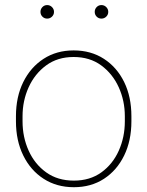

<svg xmlns="http://www.w3.org/2000/svg" viewBox="-20 -740 590 769"><path d="M43.9 -253.9V-274.4Q43.9 -352.1 73.2 -411.4Q102.5 -470.7 154.5 -504.4Q206.5 -538.1 274.9 -538.1Q344.2 -538.1 396.2 -504.4Q448.2 -470.7 477.3 -411.4Q506.3 -352.1 506.3 -274.4V-253.9Q506.3 -176.8 477.3 -117.2Q448.2 -57.6 396.5 -23.9Q344.7 9.8 275.9 9.8Q207 9.8 154.8 -23.9Q102.5 -57.6 73.2 -117.2Q43.9 -176.8 43.9 -253.9ZM70.3 -274.4V-253.9Q70.3 -190.9 94.7 -136.7Q119.1 -82.5 165 -49.6Q210.9 -16.6 275.9 -16.6Q340.3 -16.6 386 -49.6Q431.6 -82.5 455.8 -136.7Q480 -190.9 480 -253.9V-274.4Q480 -336.4 455.6 -390.4Q431.2 -444.3 385.5 -478Q339.8 -511.7 274.9 -511.7Q210.4 -511.7 164.8 -478Q119.1 -444.3 94.7 -390.4Q70.3 -336.4 70.3 -274.4ZM142.1 -692.4Q142.1 -703.6 149.9 -711.7Q157.7 -719.7 168.9 -719.7Q180.2 -719.7 188.2 -711.7Q196.3 -703.6 196.3 -692.4Q196.3 -681.2 188.2 -673.3Q180.2 -665.5 168.9 -665.5Q157.7 -665.5 149.9 -673.3Q142.1 -681.2 142.1 -692.4ZM359.4 -692.4Q359.4 -703.6 367.2 -711.7Q375 -719.7 386.2 -719.7Q397.5 -719.7 405.5 -711.7Q413.6 -703.6 413.6 -692.4Q413.6 -681.2 405.5 -673.3Q397.5 -665.5 386.2 -665.5Q375 -665.5 367.2 -673.3Q359.4 -681.2 359.4 -692.4Z"/></svg>

Font: Vazirmatn UI FD Thin
Style: Regular
Weight: 100
Designer: Saber Rastikerdar
Foundry: Saber Rastikerdar
Version: Version 33.003